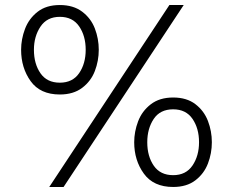

<svg xmlns="http://www.w3.org/2000/svg" viewBox="-20 -732 927 764"><path d="M64 -534Q64 -576 79.5 -617Q95 -658 129.5 -685Q164 -712 218 -712Q272 -712 307 -685.5Q342 -659 357.5 -618.5Q373 -578 373 -534Q373 -490 357.5 -449.5Q342 -409 307 -382.5Q272 -356 218 -356Q140 -356 102 -409Q64 -462 64 -534ZM176 12 654 -712H711L233 12ZM321 -534Q321 -589 295 -627Q269 -665 218 -665Q167 -665 141 -626Q115 -587 115 -534Q115 -478 141 -440.5Q167 -403 218 -403Q269 -403 295 -441Q321 -479 321 -534ZM514 -166Q514 -208 529.5 -249Q545 -290 580 -317Q615 -344 669 -344Q723 -344 757.5 -317.5Q792 -291 807.5 -250.5Q823 -210 823 -166Q823 -122 807.5 -81.5Q792 -41 757.5 -14.5Q723 12 669 12Q591 12 552.5 -41Q514 -94 514 -166ZM772 -166Q772 -221 746 -259Q720 -297 669 -297Q617 -297 591.5 -258.5Q566 -220 566 -166Q566 -110 592 -72.5Q618 -35 669 -35Q720 -35 746 -73.5Q772 -112 772 -166Z"/></svg>

Font: Overpass ExtraLight
Style: Regular
Weight: 200
Designer: Delve Withrington, Thomas Jockin
Foundry: Delve Fonts
Version: Version 3.000;DELV;Overpass